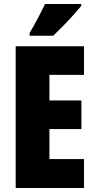

<svg xmlns="http://www.w3.org/2000/svg" viewBox="-20 -947 483 967"><path d="M403 0H59V-714H403V-570H229V-441H390V-297H229V-146H403ZM389 -917Q375 -900 351.5 -873.5Q328 -847 300.5 -819Q273 -791 248 -767H129V-781Q153 -821 172 -857.5Q191 -894 207 -927H389Z"/></svg>

Font: Noto Sans Gurmukhi UI ExtraCondensed Black
Style: Regular
Weight: 900
Width: 2
Designer: Jelle Bosma - Monotype Design Team
Foundry: Monotype Imaging Inc.
Version: Version 2.004; ttfautohint (v1.8.4.7-5d5b)